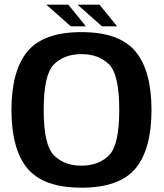

<svg xmlns="http://www.w3.org/2000/svg" viewBox="-20 -822 724 846"><path d="M339 5Q506 5 576.8 -79.5Q647.5 -164 647.5 -337.5Q647.5 -510.5 576.8 -595.5Q506 -680.5 339 -680.5Q172 -680.5 101.2 -595.5Q30.5 -510.5 30.5 -337.5Q30.5 -164 101.2 -79.5Q172 5 339 5ZM339 -92Q264 -92 218.2 -137Q172.5 -182 172.5 -337.5Q172.5 -494.5 218.2 -539Q264 -583.5 339 -583.5Q414 -583.5 459.8 -539Q505.5 -494.5 505.5 -337.5Q505.5 -182 459.8 -137Q414 -92 339 -92ZM429.5 -706H496L418.5 -801.5H321.5ZM292 -706H358.5L281 -801.5H184Z"/></svg>

Font: Anybody UltraCondensed Thin SemiBold
Style: Regular
Weight: 600
Version: Version 1.111